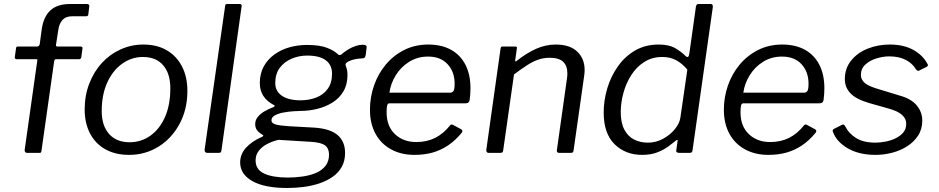

<svg xmlns="http://www.w3.org/2000/svg" viewBox="-20 -762 4678 957"><path d="M382 -530Q387 -530 389.5 -527.5Q392 -525 391 -520L385 -476Q383 -467 375 -467H259Q252 -467 250 -457L187 -12Q186 -4 184 -2Q182 0 176 0H114Q109 0 105.5 -4.5Q102 -9 103 -15L166 -461Q168 -467 161 -467H62Q57 -467 55 -471Q53 -475 54 -479L60 -522Q61 -527 62.5 -528.5Q64 -530 70 -530H165Q170 -530 173.5 -533.5Q177 -537 178 -542L188 -616Q197 -679 231.5 -710.5Q266 -742 329 -742H413Q419 -742 422.5 -739Q426 -736 425 -730L420 -689Q419 -681 409 -681H340Q308 -681 291 -662Q274 -643 270 -609L259 -538Q258 -530 267 -530H382Z M623 10Q555 10 505 -18Q455 -46 428.5 -97.5Q402 -149 402 -216Q402 -286 425 -345.5Q448 -405 488 -448.5Q528 -492 581.5 -516Q635 -540 694 -540Q763 -540 812 -511Q861 -482 887.5 -430Q914 -378 914 -309Q914 -217 875 -144.5Q836 -72 770 -31Q704 10 623 10ZM626 -53Q684 -53 730 -86Q776 -119 802.5 -179Q829 -239 829 -322Q829 -395 793.5 -436.5Q758 -478 692 -478Q636 -478 589 -444.5Q542 -411 514.5 -350.5Q487 -290 487 -208Q487 -136 523.5 -94.5Q560 -53 626 -53Z M1084 -14Q1083 -5 1080 -2.5Q1077 0 1067 0H1015Q1006 0 1002.5 -4.5Q999 -9 1000 -17L1102 -731Q1103 -738 1105 -740Q1107 -742 1113 -742H1175Q1187 -742 1184 -728Z M1412 175Q1298 175 1237.5 140.5Q1177 106 1177 48Q1177 6 1206.5 -26Q1236 -58 1282 -78Q1290 -81 1292 -84.5Q1294 -88 1287 -91Q1269 -102 1260.5 -114Q1252 -126 1252 -143Q1252 -164 1265.5 -180Q1279 -196 1299 -207.5Q1319 -219 1338 -226Q1346 -228 1348.5 -232.5Q1351 -237 1344 -239Q1310 -257 1292.5 -284Q1275 -311 1275 -348Q1275 -395 1294.5 -430.5Q1314 -466 1347 -490Q1380 -514 1422 -526Q1464 -538 1510 -538Q1574 -538 1610.5 -523.5Q1647 -509 1666 -490Q1671 -486 1677.5 -488.5Q1684 -491 1689 -497Q1703 -508 1719 -517.5Q1735 -527 1753.5 -533Q1772 -539 1787 -539Q1799 -539 1804 -535.5Q1809 -532 1807 -523L1803 -489Q1801 -479 1797.5 -475Q1794 -471 1785 -471Q1766 -470 1753 -467.5Q1740 -465 1729 -461Q1698 -450 1703 -436Q1706 -428 1709 -416.5Q1712 -405 1712 -388Q1712 -341 1692 -307Q1672 -273 1638 -251.5Q1604 -230 1562 -219.5Q1520 -209 1476 -209Q1466 -209 1443 -207.5Q1420 -206 1394.5 -201.5Q1369 -197 1351 -187.5Q1333 -178 1333 -162Q1333 -148 1353 -142Q1373 -136 1418 -133L1545 -126Q1625 -121 1662.5 -89Q1700 -57 1700 0Q1700 40 1683.5 69.5Q1667 99 1638.5 119Q1610 139 1573.5 151.5Q1537 164 1495.5 169.5Q1454 175 1412 175ZM1415 123Q1453 123 1490 117.5Q1527 112 1556 99.5Q1585 87 1602.5 64.5Q1620 42 1620 9Q1620 -22 1600.5 -37Q1581 -52 1531 -55L1368 -65Q1338 -58 1312 -44.5Q1286 -31 1270 -10.5Q1254 10 1254 38Q1254 83 1296.5 103Q1339 123 1415 123ZM1478 -262Q1520 -262 1555.5 -275.5Q1591 -289 1613 -318.5Q1635 -348 1635 -395Q1635 -438 1604 -461.5Q1573 -485 1511 -485Q1470 -485 1433.5 -469.5Q1397 -454 1374.5 -424Q1352 -394 1352 -348Q1352 -307 1385.5 -284.5Q1419 -262 1478 -262Z M2046 10Q1979 10 1928.5 -18Q1878 -46 1851 -96.5Q1824 -147 1824 -215Q1824 -277 1844 -335Q1864 -393 1902 -439Q1940 -485 1994 -512.5Q2048 -540 2115 -540Q2180 -540 2227 -514.5Q2274 -489 2299.5 -440Q2325 -391 2325 -322Q2325 -308 2324 -293.5Q2323 -279 2321 -264Q2320 -256 2315 -251.5Q2310 -247 2300 -247H1921Q1913 -247 1910 -237.5Q1907 -228 1907 -202Q1907 -133 1948.5 -93.5Q1990 -54 2055 -54Q2108 -54 2149.5 -75Q2191 -96 2224 -138Q2228 -142 2232 -141.5Q2236 -141 2239 -139L2278 -118Q2289 -112 2282 -101Q2249 -61 2213 -37Q2177 -13 2136 -1.5Q2095 10 2046 10ZM2224 -300Q2234 -300 2240 -308Q2246 -316 2246 -345Q2246 -404 2211 -442Q2176 -480 2114 -480Q2061 -480 2019.5 -454Q1978 -428 1952.5 -386.5Q1927 -345 1921 -300Z M2415 0Q2409 0 2406 -4.5Q2403 -9 2404 -16L2475 -520Q2476 -526 2478 -528Q2480 -530 2485 -530H2548Q2553 -530 2555.5 -528Q2558 -526 2556 -519L2548 -462Q2547 -451 2556 -459Q2604 -497 2651.5 -518.5Q2699 -540 2750 -540Q2820 -540 2857 -505Q2894 -470 2894 -413Q2894 -407 2893.5 -400.5Q2893 -394 2892 -386L2839 -13Q2838 -5 2835 -2.5Q2832 0 2824 0H2766Q2760 0 2757 -4.5Q2754 -9 2756 -16L2806 -371Q2807 -378 2807.5 -384.5Q2808 -391 2808 -396Q2808 -434 2787 -454Q2766 -474 2720 -474Q2689 -474 2662 -464.5Q2635 -455 2606.5 -436.5Q2578 -418 2542 -391L2488 -12Q2487 -5 2484 -2.5Q2481 0 2472 0H2415Z M3365 0Q3358 0 3353.5 -3.5Q3349 -7 3351 -14L3357 -57Q3359 -65 3356 -65Q3353 -65 3345 -58Q3333 -48 3310.5 -31.5Q3288 -15 3256 -2.5Q3224 10 3181 10Q3097 10 3043 -43.5Q2989 -97 2989 -201Q2989 -262 3007 -322Q3025 -382 3060 -431.5Q3095 -481 3146 -510.5Q3197 -540 3263 -540Q3314 -540 3344.5 -522.5Q3375 -505 3396 -484Q3404 -476 3409 -478.5Q3414 -481 3416 -496L3449 -731Q3451 -737 3453.5 -739.5Q3456 -742 3462 -742H3523Q3534 -742 3533 -727L3432 -14Q3431 -5 3427.5 -2.5Q3424 0 3415 0ZM3406 -415Q3380 -446 3350 -462Q3320 -478 3281 -478Q3230 -478 3191 -453Q3152 -428 3126 -387Q3100 -346 3087 -297.5Q3074 -249 3074 -203Q3074 -150 3092 -116Q3110 -82 3140.5 -66.5Q3171 -51 3209 -51Q3250 -51 3285.5 -70.5Q3321 -90 3344 -118.5Q3367 -147 3371 -174Z M3810 10Q3743 10 3692.5 -18Q3642 -46 3615 -96.5Q3588 -147 3588 -215Q3588 -277 3608 -335Q3628 -393 3666 -439Q3704 -485 3758 -512.5Q3812 -540 3879 -540Q3944 -540 3991 -514.5Q4038 -489 4063.5 -440Q4089 -391 4089 -322Q4089 -308 4088 -293.5Q4087 -279 4085 -264Q4084 -256 4079 -251.5Q4074 -247 4064 -247H3685Q3677 -247 3674 -237.5Q3671 -228 3671 -202Q3671 -133 3712.5 -93.5Q3754 -54 3819 -54Q3872 -54 3913.5 -75Q3955 -96 3988 -138Q3992 -142 3996 -141.5Q4000 -141 4003 -139L4042 -118Q4053 -112 4046 -101Q4013 -61 3977 -37Q3941 -13 3900 -1.5Q3859 10 3810 10ZM3988 -300Q3998 -300 4004 -308Q4010 -316 4010 -345Q4010 -404 3975 -442Q3940 -480 3878 -480Q3825 -480 3783.5 -454Q3742 -428 3716.5 -386.5Q3691 -345 3685 -300Z M4344 10Q4262 10 4206 -22.5Q4150 -55 4132 -104Q4127 -114 4136 -119L4175 -139Q4181 -142 4185 -141Q4189 -140 4192 -134Q4210 -97 4247 -74Q4284 -51 4344 -51Q4364 -51 4390 -55.5Q4416 -60 4440.5 -71Q4465 -82 4481 -100Q4497 -118 4497 -146Q4497 -170 4476.5 -189Q4456 -208 4409 -221L4310 -249Q4246 -268 4218.5 -297.5Q4191 -327 4191 -367Q4191 -422 4223 -461Q4255 -500 4306 -520Q4357 -540 4415 -540Q4484 -540 4532 -513.5Q4580 -487 4603 -443Q4606 -439 4605 -435.5Q4604 -432 4599 -429L4561 -410Q4557 -408 4553.5 -409.5Q4550 -411 4545 -417Q4528 -446 4494.5 -463.5Q4461 -481 4412 -481Q4382 -481 4349 -471Q4316 -461 4293.5 -440.5Q4271 -420 4271 -388Q4271 -369 4285.5 -353Q4300 -337 4342 -323L4463 -286Q4522 -270 4549.5 -236.5Q4577 -203 4577 -161Q4577 -118 4556 -86Q4535 -54 4501 -32.5Q4467 -11 4426 -0.5Q4385 10 4344 10Z"/></svg>

Font: Libre Franklin
Style: Italic
Weight: 400
Italic angle: -8°
Designer: Pablo Impallari, Rodrigo Fuenzalida, Nhung Nguyen
Foundry: Impallari Type
Version: Version 3.000